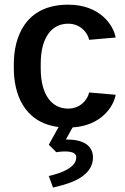

<svg xmlns="http://www.w3.org/2000/svg" viewBox="-20 -537 544 833"><path d="M191.7 226.7 210 276.7C254.2 265.8 383.3 240.8 383.3 145.8C383.3 93.3 339.2 68.3 270.8 68.3H265.8L295 15.8C419.2 8.3 473.3 -75 481.7 -125.8L366.7 -135.8C360 -103.3 327.5 -65.8 275.8 -65.8C204.2 -65.8 156.7 -125.8 156.7 -240V-260C156.7 -374.2 204.2 -434.2 275.8 -434.2C327.5 -434.2 360 -396.7 366.7 -364.2L481.7 -374.2C472.5 -427.5 414.2 -516.7 275.8 -516.7C86.7 -516.7 40 -371.7 40 -260V-240C40 -136.7 79.2 -5.8 234.2 14.2L191.7 90.8L224.2 123.3C234.2 121.7 248.3 120 260 120C301.7 120 310.8 131.7 310.8 145.8C310.8 189.2 249.2 213.3 191.7 226.7Z"/></svg>

Font: Boon SemiBold
Style: Regular
Weight: 600
Designer: Sungsit Sawaiwan
Foundry: FontUni
Version: Version 2.0